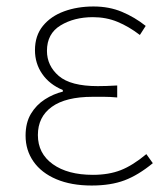

<svg xmlns="http://www.w3.org/2000/svg" viewBox="-20 -560 514 593"><path d="M263 13Q200 13 154 -6.5Q108 -26 83.5 -61Q59 -96 59 -141Q59 -181 75.5 -208.5Q92 -236 118.5 -253Q145 -270 174 -277V-282Q133 -299 110.5 -331.5Q88 -364 88 -405Q88 -450 112.5 -480Q137 -510 178 -525Q219 -540 269 -540Q317 -540 356.5 -523.5Q396 -507 430 -480L412 -452Q378 -478 343 -492.5Q308 -507 267 -507Q209 -507 167 -481.5Q125 -456 125 -403Q125 -357 161.5 -325.5Q198 -294 282 -294Q297 -294 309.5 -294.5Q322 -295 342 -296V-259Q319 -261 302 -261Q285 -261 266 -261Q183 -261 140 -230Q97 -199 97 -143Q97 -86 143 -53Q189 -20 267 -20Q316 -20 353 -34.5Q390 -49 432 -84L452 -56Q407 -19 364.5 -3Q322 13 263 13Z"/></svg>

Font: Noto Sans HK Thin
Style: Regular
Weight: 100
Designer: Ryoko NISHIZUKA 西塚涼子 (kana, bopomofo & ideographs); Paul D. Hunt (Latin, Greek & Cyrillic); Sandoll Communications 산돌커뮤니
Foundry: Adobe
Version: Version 2.004-H2;hotconv 1.0.118;makeotfexe 2.5.65603